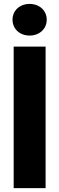

<svg xmlns="http://www.w3.org/2000/svg" viewBox="-20 -967 305 987"><path d="M214.4 -727.5H50.3V0H214.4ZM132.3 -784.2C183.1 -784.2 220.2 -818.8 220.2 -865.7C220.2 -912.6 183.1 -946.8 132.3 -946.8C81.1 -946.8 44.4 -912.6 44.4 -865.7C44.4 -818.8 81.1 -784.2 132.3 -784.2Z"/></svg>

Font: Raveo Display
Style: Bold
Weight: 700
Designer: Jakub Foglar, Rasmus Andersson (Inter)
Foundry: Jakubfoglar.com
Version: Version 1.100;Glyphs 3.2.3 (3260)